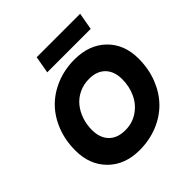

<svg xmlns="http://www.w3.org/2000/svg" viewBox="-232 -1070 1251 1251"><g transform="rotate(-45 393.0 -444.5)"><path d="M762.2 -419.9Q762.2 -327.6 731.4 -248.3Q700.7 -168.9 646.2 -112.8Q591.8 -56.6 513.9 -24.9Q436 6.8 345.2 6.8Q210.4 6.8 128.7 -74.7Q46.9 -156.2 46.9 -288.1Q46.9 -380.4 77.6 -459.2Q108.4 -538.1 162.8 -593.5Q217.3 -648.9 294.7 -680.4Q372.1 -711.9 461.9 -711.9Q598.6 -711.9 680.4 -631.6Q762.2 -551.3 762.2 -419.9ZM217.8 -306.2Q217.8 -233.9 257.8 -192.4Q297.9 -150.9 371.1 -150.9Q437 -150.9 488 -185.8Q539.1 -220.7 565.4 -277.3Q591.8 -334 591.8 -400.9Q591.8 -473.1 552 -514.2Q512.2 -555.2 439.9 -555.2Q389.6 -555.2 347.4 -535.2Q305.2 -515.1 277.1 -481Q249 -446.8 233.4 -401.6Q217.8 -356.4 217.8 -306.2ZM277.8 -777.8 298.8 -896H699.2L678.2 -777.8Z"/></g></svg>

Font: Poppins
Style: Bold Italic
Weight: 700
Italic angle: -10°
Designer: Ninad Kale (Devanagari), Jonny Pinhorn (Latin)
Foundry: Indian Type Foundry
Version: Version 3.200;PS 1.000;hotconv 16.6.54;makeotf.lib2.5.65590